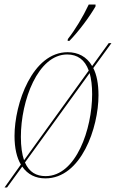

<svg xmlns="http://www.w3.org/2000/svg" viewBox="-25 -776 511 846"><path d="M274 -604 273 -596H281C323 -639 371 -704 396 -748V-756H366C340 -701 307 -646 274 -604ZM-5 50H6L73 -42C97 -7 132 10 175 10C333 10 409 -214 409 -356C409 -407 401 -447 386 -476L466 -586H454L381 -485C357 -527 318 -546 273 -546C118 -546 39 -320 39 -177C39 -123 49 -81 67 -51ZM67 -173C67 -333 142 -536 271 -536C316 -536 349 -513 366 -465L81 -70C72 -96 67 -130 67 -173ZM176 0C135 0 104 -17 85 -60L370 -454C377 -429 381 -398 381 -361C381 -209 311 0 176 0Z"/></svg>

Font: Noto Serif Display Condensed Thin
Style: Italic
Weight: 100
Width: 3
Italic angle: -12°
Designer: Monotype Design Team
Foundry: Monotype Imaging Inc.
Version: Version 2.009